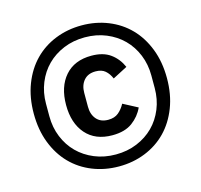

<svg xmlns="http://www.w3.org/2000/svg" viewBox="-104 -822 991 947"><g transform="rotate(-15 391.0 -349.0)"><path d="M391 11Q319 11 256.5 -14Q194 -39 148.5 -85.5Q103 -132 77 -199Q51 -266 51 -349Q51 -432 77 -499Q103 -566 148.5 -612.5Q194 -659 256.5 -684Q319 -709 391 -709Q463 -709 525.5 -684Q588 -659 633.5 -612.5Q679 -566 705 -499Q731 -432 731 -349Q731 -266 705 -199Q679 -132 633.5 -85.5Q588 -39 525.5 -14Q463 11 391 11ZM391 -50Q450 -50 499.5 -70.5Q549 -91 584.5 -126.5Q620 -162 640 -211Q660 -260 660 -317V-381Q660 -438 640 -487Q620 -536 584.5 -571.5Q549 -607 499.5 -627.5Q450 -648 391 -648Q332 -648 282.5 -627.5Q233 -607 197.5 -571.5Q162 -536 142 -487Q122 -438 122 -381V-317Q122 -260 142 -211Q162 -162 197.5 -126.5Q233 -91 282.5 -70.5Q332 -50 391 -50ZM399 -146Q312 -146 264 -201Q216 -256 216 -349Q216 -442 264 -497Q312 -552 399 -552Q459 -552 496 -525Q533 -498 552 -454L477 -415Q466 -441 448 -456.5Q430 -472 399 -472Q360 -472 339 -447.5Q318 -423 318 -384V-313Q318 -274 339 -249.5Q360 -225 399 -225Q431 -225 451 -241.5Q471 -258 485 -284L559 -245Q540 -203 501.5 -174.5Q463 -146 399 -146Z"/></g></svg>

Font: IBM Plex Sans Hebrew Medm
Style: Regular
Weight: 500
Designer: Mike Abbink, Paul van der Laan, Pieter van Rosmalen, Yanek Iontef
Foundry: Bold Monday
Version: Version 1.3